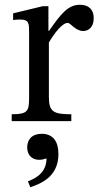

<svg xmlns="http://www.w3.org/2000/svg" viewBox="-20 -508 420 805"><path d="M279 0V-29C204 -29 185 -39 185 -102V-330C209 -370 241 -412 264 -412C276 -412 296 -378 329 -378C351 -378 373 -394 373 -432C373 -466 354 -488 315 -488C267 -488 237 -453 186 -379H183V-482H159L35 -452V-424C35 -424 46 -426 66 -426C102 -426 102 -408 102 -372V-97C102 -41 95 -29 29 -29V0ZM107 277C148 263 225 235 225 138C225 86 203 53 155 53C113 53 94 78 94 110C94 143 115 162 144 162C154 162 164 160 175 156C175 214 133 239 97 252Z"/></svg>

Font: STIX Two Text
Style: Regular
Weight: 400
Designer: Ross Mills, John Hudson & Paul Hanslow, Tiro Typeworks Ltd; with prior portions MicroPress Inc., and Coen Hoffman.
Foundry: Tiro Typeworks Ltd
Version: Version 2.13 b171